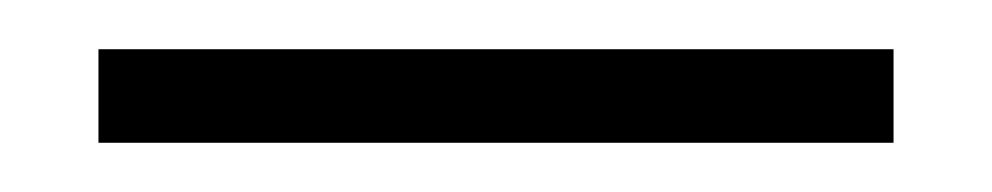

<svg xmlns="http://www.w3.org/2000/svg" viewBox="-20 -662 403 78"><path d="M20 -604V-642H343V-604Z"/></svg>

Font: DM Sans 17pt ExtraLight
Style: Regular
Weight: 250
Version: Version 4.004;gftools[0.9.30]